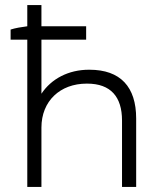

<svg xmlns="http://www.w3.org/2000/svg" viewBox="-20 -740 638 760"><path d="M88 0H144V-235C144 -340 218 -409 323 -409H325C419 -409 463 -356 463 -263V0H519V-271C519 -396 457 -464 334 -464H332C251 -464 183 -428 144 -369V-583H321V-636H144V-720H88V-636C65 -633 40 -629 22 -623V-583H88Z"/></svg>

Font: Fixel Text Light
Style: Regular
Weight: 300
Width: 4
Designer: AlfaBravo + MacPaw
Foundry: Kyrylo Tkachov, Marchela Mozhyna, Serhii Makarenko, Maria Weinstein, Zakhar Kryvoshyya
Version: Version 1.211